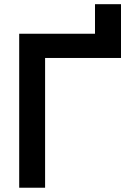

<svg xmlns="http://www.w3.org/2000/svg" viewBox="-20 -878 596 898"><path d="M190.9 0H69.8V-720.2H424.3V-858.4H545.9V-606.9H190.9Z"/></svg>

Font: Vela Sans Bd
Style: Bold
Weight: 700
Designer: Principal design: Mikhail Sharanda - project Manrope.
Design modification: Ravid Balaliev
Foundry: Mikhail Sharanda
Version: Version 1.001